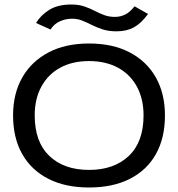

<svg xmlns="http://www.w3.org/2000/svg" viewBox="-20 -821 790 852"><path d="M375 11Q270 11 194.5 -27.5Q119 -66 78.5 -137.5Q38 -209 38 -309Q38 -405 78.5 -476.5Q119 -548 194.5 -588Q270 -628 375 -628Q481 -628 556.5 -588Q632 -548 672 -476.5Q712 -405 712 -309Q712 -209 672 -137.5Q632 -66 556.5 -27.5Q481 11 375 11ZM375 -67Q486 -67 551.5 -129Q617 -191 617 -309Q617 -382 587.5 -436.5Q558 -491 503.5 -520.5Q449 -550 375 -550Q301 -550 247 -520.5Q193 -491 163.5 -436.5Q134 -382 134 -309Q134 -191 199 -129Q264 -67 375 -67ZM577 -793 637 -759Q606 -717 574 -699.5Q542 -682 497 -682Q462 -682 436 -690.5Q410 -699 388 -710Q366 -721 345 -729.5Q324 -738 299 -738Q273 -738 247 -727Q221 -716 204 -690L140 -719Q161 -754 199 -777.5Q237 -801 296 -801Q329 -801 354 -792.5Q379 -784 400 -773Q421 -762 442.5 -754Q464 -746 490 -746Q514 -746 535.5 -756.5Q557 -767 577 -793Z"/></svg>

Font: Inconsolata ExtraExpanded Medium
Style: Regular
Weight: 500
Width: 8
Monospace: yes
Designer: Raph Levien, Cyreal, Brenton Simpson
Foundry: Raph Levien, Cyreal, Google
Version: Version 3.001; ttfautohint (v1.8.2.53-6de2)